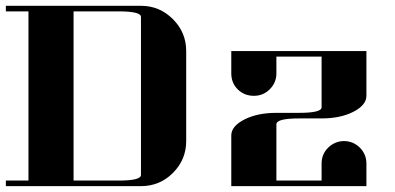

<svg xmlns="http://www.w3.org/2000/svg" viewBox="-20 -635 1347 655"><path d="M769 0V-172.9Q769 -204.6 814 -227.5Q858.4 -250 922.9 -250H1000Q1077.1 -250 1077.1 -269V-441.9H922.9V-384.8Q922.9 -353 900.4 -330.6Q877.9 -308.1 846.2 -308.1Q813.5 -308.1 791 -330.1Q769 -352.1 769 -384.8V-460.9H1230V-308.1Q1230 -276.4 1185.1 -253.4Q1140.6 -231 1077.1 -231H1000Q922.9 -231 922.9 -210.9V-19H1077.1V-77.1Q1077.1 -108.9 1099.1 -130.9Q1122.1 -153.3 1152.8 -153.8Q1185.1 -153.8 1208 -130.9Q1230 -108.4 1230 -77.1V0ZM0 0V-19H77.1V-596.2H0V-615.2H460.9Q524.4 -615.2 569.8 -569.8Q615.2 -524.4 615.2 -460.9V-153.8Q615.2 -90.3 569.8 -44.9Q524.9 0 460.9 0ZM231 -19H384.8Q460.9 -19 460.9 -38.1V-577.1Q460.9 -596.2 384.8 -596.2H231Z"/></svg>

Font: Hjet
Style: Regular
Weight: 400
Designer: T. Christopher White
Version: Version 1.2